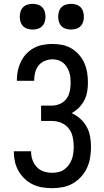

<svg xmlns="http://www.w3.org/2000/svg" viewBox="-20 -972 540 1000"><path d="M253 8Q227 8 201 4Q175 0 152 -11Q129 -22 109.5 -40Q90 -58 77 -80.5Q64 -103 58 -128.5Q52 -154 52 -180V-184H142V-181Q142 -159 149.5 -138Q157 -117 172.5 -101Q188 -85 209.5 -78.5Q231 -72 253 -72Q270 -72 286 -76Q302 -80 315.5 -90Q329 -100 339 -114Q349 -128 354.5 -143.5Q360 -159 362 -176Q364 -193 364 -209Q364 -234 358.5 -259Q353 -284 337.5 -303.5Q322 -323 298.5 -332.5Q275 -342 250 -342H194V-422H250Q272 -422 292.5 -431Q313 -440 326 -457.5Q339 -475 343.5 -497Q348 -519 348 -540Q348 -555 346.5 -569.5Q345 -584 340 -598Q335 -612 327 -624.5Q319 -637 307.5 -646Q296 -655 282 -659Q268 -663 253 -663Q233 -663 213.5 -655Q194 -647 181.5 -631.5Q169 -616 163.5 -596Q158 -576 158 -555V-551H68V-558Q68 -583 73.5 -607Q79 -631 90 -653Q101 -675 118.5 -693Q136 -711 157.5 -722.5Q179 -734 203.5 -738.5Q228 -743 253 -743Q279 -743 304.5 -738Q330 -733 352.5 -719.5Q375 -706 392 -686.5Q409 -667 419.5 -643Q430 -619 434 -593.5Q438 -568 438 -542Q438 -518 434 -494.5Q430 -471 419 -449.5Q408 -428 391 -411Q374 -394 353 -383Q377 -372 397.5 -354Q418 -336 431 -312.5Q444 -289 449 -262Q454 -235 454 -208Q454 -180 449.5 -152Q445 -124 433.5 -98.5Q422 -73 403 -52Q384 -31 360 -17Q336 -3 308.5 2.5Q281 8 253 8ZM350 -818Q337 -818 323.5 -822Q310 -826 300.5 -835.5Q291 -845 287 -858.5Q283 -872 283 -885Q283 -898 287 -911.5Q291 -925 300.5 -934.5Q310 -944 323.5 -948Q337 -952 350 -952Q363 -952 376.5 -948Q390 -944 399.5 -934.5Q409 -925 413 -911.5Q417 -898 417 -885Q417 -872 413 -858.5Q409 -845 399.5 -835.5Q390 -826 376.5 -822Q363 -818 350 -818ZM150 -818Q137 -818 123.5 -822Q110 -826 100.5 -835.5Q91 -845 87 -858.5Q83 -872 83 -885Q83 -898 87 -911.5Q91 -925 100.5 -934.5Q110 -944 123.5 -948Q137 -952 150 -952Q163 -952 176.5 -948Q190 -944 199.5 -934.5Q209 -925 213 -911.5Q217 -898 217 -885Q217 -872 213 -858.5Q209 -845 199.5 -835.5Q190 -826 176.5 -822Q163 -818 150 -818Z"/></svg>

Font: Iosevka Term Curly Medium
Style: Regular
Weight: 500
Designer: Belleve Invis
Foundry: Belleve Invis
Version: Version 32.3.0